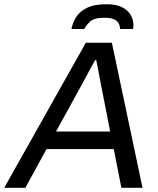

<svg xmlns="http://www.w3.org/2000/svg" viewBox="-61 -888 748 908"><path d="M-41 0 345 -686H468L613 0H513L477 -183H159L59 0ZM204 -266H460L423 -455Q419 -474 415.5 -492.5Q412 -511 408.5 -529.5Q405 -548 401.5 -566.5Q398 -585 394 -604H389Q379 -586 369 -568Q359 -550 349.5 -531.5Q340 -513 330 -495Q320 -477 310 -459ZM277 -751Q282 -779 298 -805.5Q314 -832 348.5 -850Q383 -868 443 -868Q489 -868 517 -853.5Q545 -839 557.5 -816.5Q570 -794 570 -769Q570 -765 569.5 -760Q569 -755 568 -751H507Q507 -762 502 -774.5Q497 -787 480.5 -795.5Q464 -804 432 -804Q384 -804 364.5 -785.5Q345 -767 338 -751Z"/></svg>

Font: Archivo VF Beta
Style: Italic
Weight: 400
Italic angle: -10°
Designer: Hector Gatti
Foundry: Omnibus-Type
Version: Version 1.002